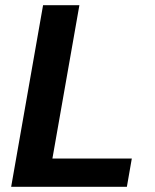

<svg xmlns="http://www.w3.org/2000/svg" viewBox="-20 -720 599 740"><path d="M23 0 146 -700H286L182 -109H488L469 0Z"/></svg>

Font: DM Sans 24pt ExtraBold
Style: Italic
Weight: 800
Italic angle: -10°
Designer: Colophon Foundry, Jonny Pinhorn
Foundry: Colophon Foundry
Version: Version 4.004;gftools[0.9.30]